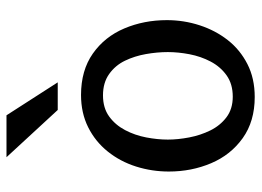

<svg xmlns="http://www.w3.org/2000/svg" viewBox="-124 -648 786 577"><g transform="rotate(-90 268.5 -360.0)"><path d="M265 13Q192 13 141.5 -23Q91 -59 66 -118Q41 -177 41 -245Q41 -296 56 -343.5Q71 -391 101 -428.5Q131 -466 174 -487.5Q217 -509 271 -509Q345 -509 395.5 -473.5Q446 -438 471 -379Q496 -320 496 -251Q496 -200 480.5 -152.5Q465 -105 436 -68Q407 -31 364 -9Q321 13 265 13ZM266 -53Q304 -53 330 -71.5Q356 -90 371.5 -119.5Q387 -149 393.5 -183Q400 -217 400 -248Q400 -280 394 -314Q388 -348 374 -377Q360 -406 334 -424.5Q308 -443 270 -443Q232 -443 206.5 -424.5Q181 -406 165.5 -376.5Q150 -347 143.5 -313Q137 -279 137 -248Q137 -218 143.5 -184Q150 -150 164.5 -120.5Q179 -91 204 -72Q229 -53 266 -53ZM210 -733 309 -579H226L84 -733Z"/></g></svg>

Font: Rosario Medium
Style: Regular
Weight: 500
Version: Version 1.201